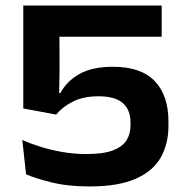

<svg xmlns="http://www.w3.org/2000/svg" viewBox="-20 -659 670 693"><path d="M303 14Q225 14 165.8 -0.8Q106.5 -15.5 74 -30L60.5 -154Q87.5 -141.5 123.8 -130Q160 -118.5 202.8 -110.8Q245.5 -103 292.5 -103Q352.5 -103 387 -116Q421.5 -129 436.2 -152Q451 -175 451 -206V-218Q451 -262.5 423.2 -287Q395.5 -311.5 335 -311.5Q282.5 -311.5 245 -293.2Q207.5 -275 182.5 -245.5L64 -267.5V-639H563.5V-526.5H194.5L195 -408.5L193.5 -323H198Q219.5 -364.5 265.5 -391.2Q311.5 -418 388 -418Q489.5 -418 538.8 -366Q588 -314 588 -221V-204Q588 -139.5 560 -90.2Q532 -41 469.2 -13.5Q406.5 14 303 14Z"/></svg>

Font: AnekLatin_SemiExpandedSemiBold
Style: Regular
Weight: 600
Width: 6
Designer: Yesha Goshar
Foundry: Ek Type
Version: Version 1.003